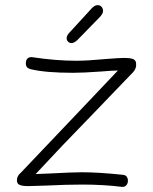

<svg xmlns="http://www.w3.org/2000/svg" viewBox="-20 -728 596 749"><path d="M301 -8Q240 -8 158 -4L90 -2Q68 -2 57 -6.5Q46 -11 46 -24Q46 -42 61 -54Q224 -225 331 -338L440 -453Q420 -453 374 -449Q304 -444 265 -444Q158 -444 100 -458Q79 -463 81 -483Q81 -493 87 -499.5Q93 -506 105 -505Q198 -491 278 -491Q321 -491 396 -498Q446 -502 463 -502Q492 -502 501.5 -496.5Q511 -491 511 -479Q513 -461 498 -445Q517 -465 344 -285Q220 -158 119 -49L169 -51Q262 -56 300 -56Q365 -56 460 -46Q470 -45 474.5 -38.5Q479 -32 479 -23Q479 -12 472.5 -5Q466 2 456 1Q384 -8 301 -8ZM240 -579Q240 -590 252 -602L330 -687Q340 -699 347 -703.5Q354 -708 361 -708Q370 -708 376 -701.5Q382 -695 382 -685Q382 -674 367 -659L283 -573Q270 -560 259 -560Q251 -560 245.5 -565.5Q240 -571 240 -579Z"/></svg>

Font: Mali Light
Style: Regular
Weight: 300
Designer: Kitiyaporn Chalermlarp | Katatrad Aksorn Co.,Ltd.
Foundry: Cadson Demak Co.,Ltd.
Version: Version 1.000; ttfautohint (v1.6)